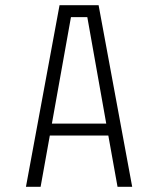

<svg xmlns="http://www.w3.org/2000/svg" viewBox="-20 -720 610 740"><path d="M433 0 397.5 -197.5H172L136.5 0H80L209.5 -700H360L489.5 0ZM253.5 -654 180 -243.5H389.5L316.5 -654Z"/></svg>

Font: League Mono Narrow UltraLight
Style: Regular
Weight: 200
Width: 3
Designer: Tyler Finck
Foundry: The League of Moveable Type / Tyler Finck
Version: Version 2.210